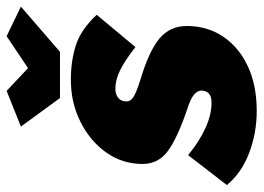

<svg xmlns="http://www.w3.org/2000/svg" viewBox="-152 -640 776 565"><g transform="rotate(-90 235.5 -358.0)"><path d="M191 10Q126 10 67 -12.5Q8 -35 -27 -78L61 -192Q101 -159 140.5 -141Q180 -123 215 -123Q235 -123 243 -131.5Q251 -140 251 -153Q251 -164 239 -174.5Q227 -185 195 -195Q110 -224 72.5 -252Q35 -280 35 -326Q35 -385 68.5 -432.5Q102 -480 158.5 -508.5Q215 -537 283 -537Q339 -537 385 -522Q431 -507 474 -461L379 -347Q338 -379 310 -392.5Q282 -406 256 -406Q240 -406 229.5 -397.5Q219 -389 219 -374Q219 -361 232.5 -352.5Q246 -344 281 -333Q368 -307 404.5 -276Q441 -245 441 -196Q441 -135 409.5 -88.5Q378 -42 322 -16Q266 10 191 10ZM145 -684 250 -726 317 -663 411 -726 498 -684 365 -569H229Z"/></g></svg>

Font: Raleway Black
Style: Italic
Weight: 900
Italic angle: -12°
Designer: Matt McInerney, Pablo Impallari, Rodrigo Fuenzalida
Foundry: Matt McInerney, Pablo Impallari, Rodrigo Fuenzalida
Version: Version 4.101;RELEASE